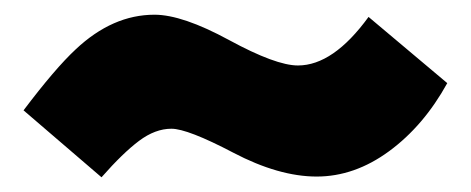

<svg xmlns="http://www.w3.org/2000/svg" viewBox="-20 -443 640 261"><path d="M118 -202 12 -293Q55 -350 83 -376Q133 -423 190 -423Q228 -423 291.5 -388.5Q355 -354 385 -354Q433 -354 481 -420L588 -330Q556 -272 509 -237.5Q462 -203 410.5 -203Q359 -203 297 -235.5Q235 -268 213 -268Q191 -268 169 -251.5Q147 -235 118 -202Z"/></svg>

Font: Myanmar Thuriya
Style: Regular
Weight: 400
Designer: Danh Hong
Foundry: Google Inc.
Version: Version 2.00 November 23, 2015